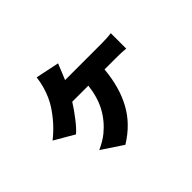

<svg xmlns="http://www.w3.org/2000/svg" viewBox="-142 -888 1260 1260"><g transform="rotate(-45 488.5 -257.5)"><path d="M439.5 -525.4 418.9 -475.6H756.8Q815.4 -475.6 848.6 -481.4V-337.9Q816.4 -341.8 756.8 -341.8H651.4Q637.7 -188.5 577.1 -78.1Q516.6 32.2 398.4 104.5L252.9 7.8Q305.7 -15.6 346.7 -47.9Q412.1 -101.6 450.7 -172.4Q489.3 -243.2 501 -341.8H351.6Q322.3 -294.9 284.7 -246.6Q247.1 -198.2 217.8 -172.9L80.1 -252.9Q166 -320.3 228.5 -416Q263.7 -470.7 284.2 -542Q293 -571.3 299.8 -620.1L463.9 -585.9Q445.3 -542 439.5 -525.4Z"/></g></svg>

Font: Min Sans Black
Style: Regular
Weight: 900
Designer: Jinseong-Kim, NotoSansCJK, Nunito
Foundry: Jinseong-Kim
Version: Version 1.000